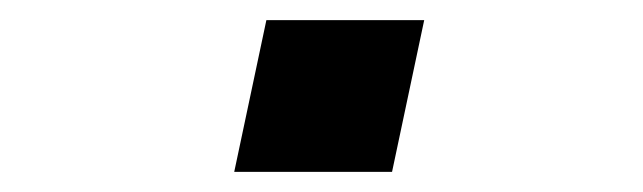

<svg xmlns="http://www.w3.org/2000/svg" viewBox="-20 -398 640 191"><path d="M213 -227 245 -378H402L370 -227Z"/></svg>

Font: Geist Mono
Style: Bold Italic
Weight: 700
Italic angle: -12°
Monospace: yes
Designer: Basement.studio, Andrés Briganti, Mateo Zaragoza
Foundry: Basement.studio, Vercel, Andrés Briganti, Guido Ferreyra, Mateo Zaragoza
Version: Version 1.500; ttfautohint (v1.8.4.7-5d5b)